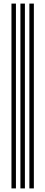

<svg xmlns="http://www.w3.org/2000/svg" viewBox="-20 -930 253 1070"><path d="M143.7 120V-910H168.7V120ZM43.9 120V-910H68.8V120ZM93.8 120V-910H118.8V120Z"/></svg>

Font: Big Shoulders Inline Thin
Style: Regular
Weight: 100
Designer: Patric King
Foundry: XO Type Co
Version: Version 2.002